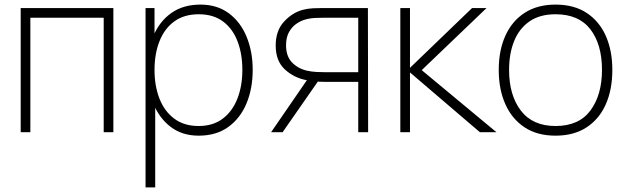

<svg xmlns="http://www.w3.org/2000/svg" viewBox="-20 -575 2723 835"><path d="M70 0V-540H473V0H431V-498H112V0Z M844 15Q772.5 15 722.5 -23Q672.5 -61 646.2 -125.8Q620 -190.5 620 -271Q620 -353 646.5 -417.2Q673 -481.5 724.8 -518.2Q776.5 -555 852 -555Q924.5 -555 975.2 -517.2Q1026 -479.5 1052.5 -415Q1079 -350.5 1079 -271Q1079 -190 1052 -125.2Q1025 -60.5 972.8 -22.8Q920.5 15 844 15ZM613 240V-540H652V-115H655V240ZM844 -27Q906.5 -27 948.8 -59Q991 -91 1012.5 -146.2Q1034 -201.5 1034 -271Q1034 -340 1013.2 -394.8Q992.5 -449.5 950.5 -481.2Q908.5 -513 844 -513Q781 -513 738.2 -482Q695.5 -451 673.8 -396.2Q652 -341.5 652 -271Q652 -201.5 673.5 -146.2Q695 -91 737.8 -59Q780.5 -27 844 -27Z M1538 0V-219H1392Q1368 -219 1347.8 -221.5Q1327.5 -224 1310 -227Q1257 -237.5 1218 -274Q1179 -310.5 1179 -377Q1179 -441.5 1214.8 -480.5Q1250.5 -519.5 1296 -532Q1318.5 -538 1341.2 -539Q1364 -540 1382 -540H1580L1581 0ZM1159 0 1324 -240H1376L1209 0ZM1394 -261H1538V-498H1394Q1380 -498 1353.2 -497Q1326.5 -496 1304 -489Q1286 -483.5 1267.5 -470.5Q1249 -457.5 1236.5 -434.8Q1224 -412 1224 -378Q1224 -331.5 1248.8 -304.8Q1273.5 -278 1313 -268Q1335 -263 1356.8 -262Q1378.5 -261 1394 -261Z M1721 0V-540H1763V-280L2033 -540H2096L1814 -270L2139 0H2067L1763 -260V0Z M2396 15Q2316 15 2261 -21.5Q2206 -58 2177.5 -122.5Q2149 -187 2149 -271Q2149 -356 2178 -420Q2207 -484 2262.2 -519.5Q2317.5 -555 2396 -555Q2476.5 -555 2531.5 -518.8Q2586.5 -482.5 2614.8 -418.5Q2643 -354.5 2643 -271Q2643 -185.5 2614.5 -121.2Q2586 -57 2530.8 -21Q2475.5 15 2396 15ZM2396 -27Q2498 -27 2548 -94.8Q2598 -162.5 2598 -271Q2598 -381.5 2547.8 -447.2Q2497.5 -513 2396 -513Q2327.5 -513 2282.8 -482Q2238 -451 2216 -396.5Q2194 -342 2194 -271Q2194 -161 2245.2 -94Q2296.5 -27 2396 -27Z"/></svg>

Font: Manrope ExtraLight
Style: Regular
Weight: 200
Designer: Mikhail Sharanda
Foundry: Mikhail Sharanda
Version: Version 4.505